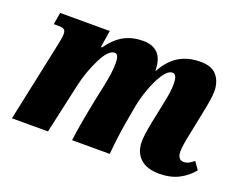

<svg xmlns="http://www.w3.org/2000/svg" viewBox="-92 -715 1118 891"><g transform="rotate(20 467.0 -269.0)"><path d="M632 -105Q632 -137 646 -207L663 -289Q664 -294 672 -333.5Q680 -373 680 -405Q680 -454 658 -454Q635 -454 612.5 -419.5Q590 -385 573 -337.5Q556 -290 549 -253L538 -192Q521 -101 512 0H326Q335 -75 365 -223L379 -288Q394 -359 394 -404Q394 -449 374 -449Q342 -449 309.5 -382.5Q277 -316 262 -248L207 0H29L113 -396Q114 -402 117.5 -419.5Q121 -437 121 -450Q121 -465 113.5 -471Q106 -477 86 -477H62L72 -536H317L304 -452H309Q347 -504 387.5 -525Q428 -546 479 -546Q575 -546 579 -443V-435H581Q613 -493 657.5 -519.5Q702 -546 763 -546Q819 -546 844 -515.5Q869 -485 869 -438Q869 -403 850 -315L830 -216Q816 -151 816 -123Q816 -103 824 -92.5Q832 -82 846 -82Q859 -82 869.5 -87Q880 -92 896 -105L922 -68Q896 -35 855.5 -13.5Q815 8 758 8Q696 8 664 -22.5Q632 -53 632 -105Z"/></g></svg>

Font: Noto Serif NarrowBlack
Style: Italic
Weight: 900
Width: 4
Italic angle: -12°
Designer: Monotype Design Team
Foundry: Monotype Imaging Inc.
Version: Version 1.001